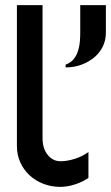

<svg xmlns="http://www.w3.org/2000/svg" viewBox="-20 -718 433 749"><path d="M393 -590Q393 -561 381 -536.5Q369 -512 347.5 -494Q326 -476 297.5 -465.5Q269 -455 236 -455V-466Q248 -470 258 -478Q268 -486 276 -500Q284 -514 288.5 -535.5Q293 -557 293 -590V-698H393ZM325 -24Q302 -8 272 1.5Q242 11 216 11Q180 11 149 -1Q118 -13 95 -34.5Q72 -56 59 -85Q46 -114 46 -148V-698H146V-178Q146 -139 166 -114Q186 -89 216 -89Q242 -89 272 -98.5Q302 -108 325 -125Z"/></svg>

Font: Railway
Style: Regular
Weight: 400
Version: 1.000